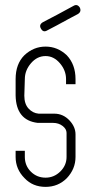

<svg xmlns="http://www.w3.org/2000/svg" viewBox="-20 -719 361 750"><path d="M284 -664 201 -620 248 -644 164 -600Q149 -591 140 -607Q131 -622 147 -632L231 -676L184 -651L267 -696Q282 -705 292 -689Q299 -673 284 -664ZM238 -390V-410Q238 -444 214 -472Q190 -500 158 -500Q125 -500 101 -472Q77 -444 77 -410L75 -345Q75 -313 91.5 -295Q108 -277 131 -275H192Q227 -275 252 -248Q275 -223 275 -194V-106Q275 -59 241 -23Q207 11 158 11Q108 11 76 -23Q41 -58 41 -106V-130H77V-106Q77 -72 100.5 -48.5Q124 -25 158 -25Q191 -25 215.5 -49Q240 -73 240 -106V-139V-162V-181V-200Q240 -215 224.5 -227Q209 -239 187 -239H127Q43 -249 41 -346V-410Q41 -469 75 -503Q111 -537 158 -537Q205 -537 241 -503Q275 -467 275 -410V-390Z"/></svg>

Font: Aaram
Style: Regular
Weight: 400
Designer: Tharique Azeez
Foundry: Tharique Azeez
Version: Version 1.7